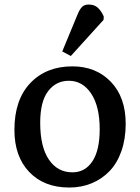

<svg xmlns="http://www.w3.org/2000/svg" viewBox="-20 -817 620 851"><path d="M293.9 -568.8 255.9 -588.9 324.2 -753.9Q333.5 -776.4 344 -786.6Q354.5 -796.9 373 -796.9Q397.9 -796.9 413.3 -783Q428.7 -769 439.9 -744.1L439 -729ZM287.1 14.2Q175.3 14.2 109.6 -54.7Q43.9 -123.5 43.9 -241.2Q43.9 -375 114.5 -449Q185.1 -522.9 300.8 -522.9Q405.3 -522.9 471.2 -454.6Q537.1 -386.2 537.1 -268.1Q537.1 -201.2 518.1 -147.2Q499 -93.3 465.3 -58.3Q431.6 -23.4 386.2 -4.6Q340.8 14.2 287.1 14.2ZM300.8 -53.2Q357.4 -53.2 389.6 -102.1Q421.9 -150.9 421.9 -244.1Q421.9 -345.7 384 -402.3Q346.2 -459 285.2 -459Q228.5 -459 193.4 -413.1Q158.2 -367.2 158.2 -272.9Q158.2 -166.5 196.5 -109.9Q234.9 -53.2 300.8 -53.2Z"/></svg>

Font: Literata Book Medium
Style: Regular
Weight: 500
Designer: Latin by Veronika Burian and Jose Scaglione. Greek by Irene Vlachou. Cyrillic by Vera Evstafieva
Foundry: TypeTogether
Version: Version 2.003;PS 002.003;hotconv 1.0.88;makeotf.lib2.5.64775